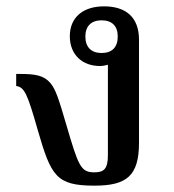

<svg xmlns="http://www.w3.org/2000/svg" viewBox="-20 -575 547 605"><path d="M308 -555C239 -555 200 -518 200 -461C200 -402 240 -367 295 -367C304 -367 313 -369 320 -371V-86C320 -41 306 -32 277 -32C234 -32 227 -52 188 -185C165 -264 155 -294 139 -313C118 -338 90 -342 43 -342H31V-304C57 -300 66 -281 99 -165C141 -20 157 10 278 10C379 10 418 -21 418 -125V-450C418 -522 375 -555 308 -555ZM300 -408C268 -408 249 -426 249 -460C249 -493 268 -511 300 -511C333 -511 351 -493 351 -460C351 -426 333 -408 300 -408Z"/></svg>

Font: Noto Serif Thai Medium
Style: Regular
Weight: 500
Designer: Monotype Design Team
Foundry: Monotype Imaging Inc.
Version: Version 1.901;PS 001.901;hotconv 1.0.88;makeotf.lib2.5.64775